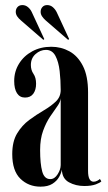

<svg xmlns="http://www.w3.org/2000/svg" viewBox="-20 -706 415 737"><path d="M135.5 10.5Q89.5 10.5 58.2 -20Q27 -50.5 27 -114.5Q27 -163 45.8 -194Q64.5 -225 92.2 -245.5Q120 -266 147.8 -282.2Q175.5 -298.5 194.2 -316.2Q213 -334 213 -360.5Q213 -398 209 -433.2Q205 -468.5 192.8 -491.5Q180.5 -514.5 156.5 -514.5Q134.5 -514.5 116.5 -498.5Q98.5 -482.5 98.5 -456.5Q98.5 -437 108.5 -422.5Q118.5 -408 118.5 -384.5Q118.5 -361 107.8 -346.2Q97 -331.5 76 -331.5Q56 -331.5 45.2 -348.2Q34.5 -365 34.5 -395Q34.5 -431.5 53 -461.5Q71.5 -491.5 103.8 -509Q136 -526.5 177 -526.5Q214.5 -526.5 246.5 -509Q278.5 -491.5 298.2 -453Q318 -414.5 318 -351.5V-50Q318 -8.5 339.5 -8.5Q346 -8.5 353 -12Q360 -15.5 363.5 -19L369 -10Q364.5 -4.5 347.5 1.8Q330.5 8 303.5 8Q271 8 244.8 -6.2Q218.5 -20.5 217.5 -55Q215.5 -42.5 207 -27Q198.5 -11.5 181.2 -0.5Q164 10.5 135.5 10.5ZM173 -18.5Q189.5 -18.5 201.2 -37Q213 -55.5 213 -72.5V-329Q212 -315 199.8 -298Q187.5 -281 172.2 -258.2Q157 -235.5 145.5 -204.2Q134 -173 134 -130Q134 -77.5 142 -48Q150 -18.5 173 -18.5ZM241.5 -553 155.5 -627.5Q147 -635 141.5 -643.2Q136 -651.5 136 -660.5Q136 -671.5 142.8 -679Q149.5 -686.5 161 -686.5Q173.5 -686.5 182.8 -678.5Q192 -670.5 197.5 -659.5L245.5 -556ZM146.5 -553 60.5 -627.5Q51.5 -635 46 -643.2Q40.5 -651.5 40.5 -660.5Q40.5 -671.5 47.2 -679Q54 -686.5 66 -686.5Q78 -686.5 87.5 -678.5Q97 -670.5 102 -659.5L150 -556Z"/></svg>

Font: Imbue 100pt SemiBold
Style: Regular
Weight: 600
Designer: Tyler Finck
Foundry: Etcetera Type Company
Version: Version 1.102; ttfautohint (v1.8.3)